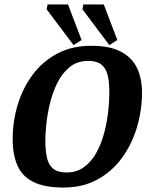

<svg xmlns="http://www.w3.org/2000/svg" viewBox="-20 -834 670 864"><path d="M266 10Q182 10 131.5 -14.5Q81 -39 59 -88Q37 -137 37 -208Q37 -288 60 -363.5Q83 -439 127.5 -498.5Q172 -558 238 -593Q304 -628 390 -628Q476 -628 526 -600.5Q576 -573 597.5 -526Q619 -479 619 -418Q619 -337 596 -260.5Q573 -184 528.5 -123Q484 -62 418 -26Q352 10 266 10ZM280 -58Q324 -58 356.5 -81Q389 -104 411 -142Q433 -180 446.5 -227.5Q460 -275 466 -325.5Q472 -376 472 -422Q472 -467 464 -497.5Q456 -528 435.5 -544Q415 -560 377 -560Q328 -560 294 -532.5Q260 -505 238.5 -462Q217 -419 205 -369.5Q193 -320 188.5 -276Q184 -232 184 -203Q184 -158 191 -125.5Q198 -93 218.5 -75.5Q239 -58 280 -58ZM472 -631 351 -792 355 -814H447L508 -654ZM311 -631 190 -792 194 -814H286L347 -654Z"/></svg>

Font: Manuale
Style: Bold Italic
Weight: 700
Italic angle: -11°
Version: Version 1.002